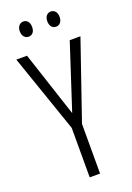

<svg xmlns="http://www.w3.org/2000/svg" viewBox="-167 -950 693 1010"><g transform="rotate(-20 179.5 -445.0)"><path d="M68 -847C68 -821 83 -805 103 -805C123 -805 137 -820 137 -847C137 -874 123 -890 103 -890C83 -890 68 -874 68 -847ZM222 -848C222 -821 236 -805 256 -805C276 -805 291 -820 291 -848C291 -875 276 -890 256 -890C237 -890 222 -874 222 -848ZM180 -349 60 -714H0L151 -277V0H209V-278L359 -714H299Z"/></g></svg>

Font: Noto Sans Bengali ExtraCondensed Light
Style: Regular
Weight: 300
Width: 2
Designer: Joana Ranito - Universal Thirst; Jelle Bosma - Monotype Design Team
Foundry: Universal Thirst ehf.
Version: Version 3.000